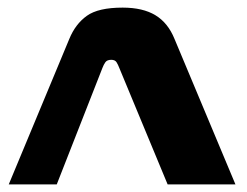

<svg xmlns="http://www.w3.org/2000/svg" viewBox="-20 -484 649 504"><path d="M293 -306Q290 -314 286 -320.5Q282 -327 272 -327Q261 -327 256.5 -320.5Q252 -314 249 -306L129 0H3L162 -382Q178 -421 208 -442.5Q238 -464 302 -464Q355 -464 388 -444Q421 -424 438 -382L598 0H420Z"/></svg>

Font: r_Genos
Style: Bold
Weight: 700
Designer: Robert E. Leuschke
Foundry: Robert E. Leuschke
Version: Version 2.000;June 29, 2024;FontCreator 14.0.0.2814 32-bit